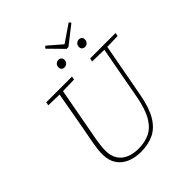

<svg xmlns="http://www.w3.org/2000/svg" viewBox="-254 -1117 1297 1297"><g transform="rotate(-45 394.5 -468.5)"><path d="M238 -649 122 -652 127 -676H373L368 -652L253 -649ZM343 14Q285 14 240.5 -5.5Q196 -25 171 -63.5Q146 -102 146 -160Q146 -182 149 -207.5Q152 -233 157 -262L176 -363Q186 -415 195 -467.5Q204 -520 213.5 -572Q223 -624 232 -676H265L189 -265Q184 -236 181 -210.5Q178 -185 178 -163Q178 -113 199 -79.5Q220 -46 258.5 -29.5Q297 -13 347 -13Q406 -13 453 -35Q500 -57 533.5 -113.5Q567 -170 586 -274L660 -676H688L611 -261Q592 -158 556 -97.5Q520 -37 466.5 -11.5Q413 14 343 14ZM663 -649 541 -652 546 -676H789L784 -652L676 -649ZM381 -755Q369 -755 360.5 -762.5Q352 -770 352 -784Q352 -801 362.5 -811Q373 -821 387 -821Q400 -821 408.5 -813Q417 -805 417 -792Q417 -776 406 -765.5Q395 -755 381 -755ZM479 -834 378 -937 393 -951 497 -861H484L616 -951L627 -936L497 -834ZM577 -755Q564 -755 555.5 -762.5Q547 -770 547 -784Q547 -801 558 -811Q569 -821 583 -821Q596 -821 604 -813Q612 -805 612 -792Q612 -776 601.5 -765.5Q591 -755 577 -755Z"/></g></svg>

Font: Source Serif 4 ExtraLight
Style: Italic
Weight: 250
Italic angle: -12°
Designer: Frank Grießhammer
Foundry: Adobe Systems Incorporated
Version: Version 4.004;hotconv 1.0.116;makeotfexe 2.5.65601